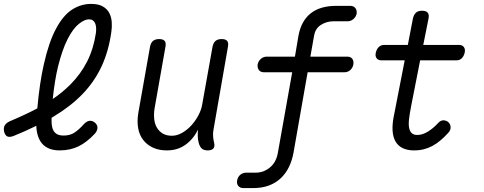

<svg xmlns="http://www.w3.org/2000/svg" viewBox="-56 -760 2476 983"><path d="M429 -75Q389 -32 346.5 -11Q304 10 249 10Q213 10 188.5 -2.5Q164 -15 150.5 -37Q137 -59 132 -91Q130 -103 130 -116Q76 -89 14 -64Q-7 -56 -18.5 -61.5Q-30 -67 -35 -86Q-39 -106 -31.5 -118.5Q-24 -131 -4 -140Q72 -172 135 -205Q147 -338 169 -433Q194 -544 230.5 -612.5Q267 -681 312.5 -710.5Q358 -740 411 -740Q447 -740 469.5 -727.5Q492 -715 503 -694.5Q514 -674 516 -648Q518 -622 514 -596Q500 -497 463.5 -419Q427 -341 366 -278Q305 -215 218 -163L208 -157V-141Q208 -116 214 -99.5Q220 -83 233.5 -74.5Q247 -66 270 -66Q304 -66 327.5 -82.5Q351 -99 373 -124Q388 -140 402.5 -141.5Q417 -143 430 -132Q444 -120 443 -104.5Q442 -89 429 -75ZM214 -253Q264 -287 303 -326Q357 -380 390 -445Q423 -510 435 -591Q437 -606 436 -619Q435 -632 431 -641Q427 -650 419.5 -655.5Q412 -661 399 -661Q377 -661 347.5 -637.5Q318 -614 290.5 -560.5Q263 -507 241 -419Q224 -349 214 -253Z M1008 10Q987 10 976.5 0Q966 -10 961 -30Q957 -46 956.5 -62.5Q956 -79 958 -96Q933 -47 893 -18.5Q853 10 798 10Q758 10 727.5 -4Q697 -18 677.5 -43Q658 -68 651.5 -103Q645 -138 652 -181L712 -520Q716 -541 727.5 -550.5Q739 -560 759 -560Q779 -560 787 -550.5Q795 -541 791 -520L735 -203Q731 -176 733.5 -151Q736 -126 747 -107Q758 -88 777 -76.5Q796 -65 824 -65Q851 -65 877.5 -80.5Q904 -96 925 -119.5Q946 -143 960.5 -171Q975 -199 979 -224L1032 -520Q1036 -541 1047.5 -550.5Q1059 -560 1079 -560Q1099 -560 1107 -550.5Q1115 -541 1111 -520L1037 -96Q1034 -80 1035 -63Q1036 -46 1040 -30Q1045 -10 1036.5 0Q1028 10 1008 10Z M1722 -470Q1739 -470 1747.5 -459Q1756 -448 1753 -430Q1750 -413 1737.5 -401.5Q1725 -390 1707 -390H1519L1447 20Q1440 60 1424 93.5Q1408 127 1382.5 151.5Q1357 176 1321.5 189.5Q1286 203 1239 203H1191Q1173 203 1164 192Q1155 181 1158 164Q1161 146 1174 135Q1187 124 1205 124H1253Q1294 124 1326.5 97Q1359 70 1367 20L1440 -390H1296Q1278 -390 1269.5 -401.5Q1261 -413 1263 -430Q1267 -448 1280 -459Q1293 -470 1310 -470H1454L1472 -577Q1486 -653 1534.5 -691.5Q1583 -730 1665 -730H1737Q1754 -730 1763 -719Q1772 -708 1770 -690Q1766 -673 1753 -662Q1740 -651 1723 -651H1651Q1616 -651 1587 -632.5Q1558 -614 1552 -577L1533 -470Z M2294 -530Q2311 -530 2319 -519Q2327 -508 2323 -490Q2319 -473 2308.5 -462Q2298 -451 2280 -451H2095L2049 -217Q2041 -176 2038 -148.5Q2035 -121 2039 -103.5Q2043 -86 2053 -77.5Q2063 -69 2080 -69Q2107 -69 2134.5 -86Q2162 -103 2185 -128Q2199 -144 2213.5 -144Q2228 -144 2239 -135Q2250 -125 2251 -109.5Q2252 -94 2239 -80Q2219 -58 2199.5 -41.5Q2180 -25 2159 -13.5Q2138 -2 2114.5 4Q2091 10 2064 10Q2029 10 2005 -2Q1981 -14 1968.5 -36.5Q1956 -59 1954 -90Q1952 -121 1959 -159L2016 -451H1898Q1880 -451 1872 -462Q1864 -473 1868 -490Q1872 -508 1883 -519Q1894 -530 1911 -530H2032L2058 -665Q2063 -686 2074 -695.5Q2085 -705 2105 -705Q2125 -705 2133.5 -695.5Q2142 -686 2138 -665L2111 -530Z"/></svg>

Font: Maple Mono NL Light
Style: Italic
Weight: 300
Italic angle: -10°
Monospace: yes
Designer: subframe7536
Version: Version 7.000